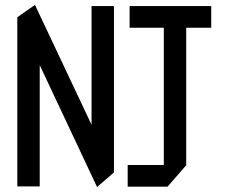

<svg xmlns="http://www.w3.org/2000/svg" viewBox="-20 -732 926 754"><path d="M427.5 -55.8 339.5 -143.7V-708.3H427.5ZM48 0V-663.4L136 -568.7V0ZM360.8 1.7 48 -663.4V-664.4L116.6 -712.2H117.6L427.5 -55.7V-54.8L361.8 1.7ZM623.3 -84.1V-623.1L696.2 -708.3H711.3V-84.1ZM481.4 1.1V-84.1H711.3V-83.1L637.8 1.1ZM489 -623.1V-708.3H696.2L623.3 -623.1ZM711.3 -623.1V-708.3H809.5V-623.1Z"/></svg>

Font: Foldit Thin
Style: Regular
Weight: 100
Designer: Sophia Tai
Foundry: Sophia Tai
Version: Version 1.003